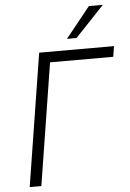

<svg xmlns="http://www.w3.org/2000/svg" viewBox="-61 -973 687 1017"><g transform="rotate(-5 282.5 -464.0)"><path d="M55 0 167 -705H565L556 -649H220L117 0ZM320 -765 451 -928H525L371 -765Z"/></g></svg>

Font: Nunito Sans 10pt SemiCondensed Light
Style: Italic
Weight: 300
Width: 4
Italic angle: -9°
Designer: Vernon Adams
Foundry: Vernon Adams
Version: Version 3.101;gftools[0.9.27]